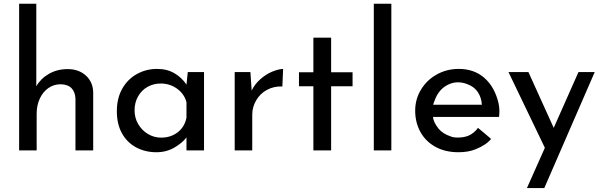

<svg xmlns="http://www.w3.org/2000/svg" viewBox="-20 -795 3183 1015"><path d="M472.7 -305.7V0H378.9V-274.4Q377 -309.6 357.9 -329.1Q338.9 -348.6 300.8 -349.6Q264.6 -349.6 235.8 -329.6Q207 -309.6 190.4 -273.9Q173.8 -238.3 173.8 -194.3V0H81.1V-775.4H171.9V-338.9Q195.3 -379.9 238.8 -404.8Q282.2 -429.7 337.9 -429.7Q396.5 -429.7 434.1 -395.5Q471.7 -361.3 472.7 -305.7Z M1058.6 -414.1V0H965.8V-68.4Q943.4 -39.1 901.4 -14.6Q859.4 9.8 806.6 9.8Q748 9.8 700.2 -15.6Q652.3 -41 625 -89.8Q597.7 -138.7 597.7 -207Q597.7 -275.4 626 -325.7Q654.3 -376 703.1 -403.3Q752 -430.7 810.5 -430.7Q863.3 -430.7 902.3 -407.7Q941.4 -384.8 965.8 -347.7L972.7 -414.1ZM965.8 -172.9V-254.9Q954.1 -298.8 916 -326.2Q877.9 -353.5 829.1 -353.5Q792 -353.5 760.3 -335.9Q728.5 -318.4 710 -285.6Q691.4 -252.9 691.4 -211.9Q691.4 -171.9 710.4 -139.2Q729.5 -106.4 761.7 -86.9Q793.9 -67.4 832 -67.4Q882.8 -67.4 919.4 -95.7Q956.1 -124 965.8 -172.9Z M1476.6 -430.7 1472.7 -337.9Q1427.7 -339.8 1391.1 -319.8Q1354.5 -299.8 1334 -264.2Q1313.5 -228.5 1313.5 -189.5V0H1220.7V-414.1H1303.7L1310.5 -316.4Q1326.2 -349.6 1356 -376Q1385.7 -402.3 1418.5 -416Q1451.2 -429.7 1476.6 -430.7Z M1730.5 -595.7V-413.1H1843.8V-338.9H1730.5V0H1636.7V-338.9H1560.5V-413.1H1636.7V-595.7Z M2048.8 -775.4V0H1956.1V-775.4Z M2269.5 -176.8Q2269.5 -151.4 2298.8 -114.3Q2320.3 -87.9 2364.3 -73.2Q2377 -67.4 2404.8 -67.9Q2432.6 -68.4 2455.1 -77.1Q2487.3 -90.8 2506.8 -119.1Q2513.7 -113.3 2542.5 -89.4Q2571.3 -65.4 2576.2 -60.5Q2549.8 -28.3 2494.1 -5.9Q2456.1 9.8 2403.3 9.8Q2334 9.8 2282.2 -18.6Q2230.5 -46.9 2202.6 -97.2Q2174.8 -147.5 2174.8 -210Q2174.8 -270.5 2205.6 -321.3Q2236.3 -372.1 2289.1 -401.4Q2341.8 -430.7 2405.3 -430.7Q2486.3 -430.7 2540.5 -383.3Q2594.7 -335.9 2615.2 -251Q2620.1 -229.5 2620.1 -208Q2620.1 -192.4 2618.2 -176.8ZM2277.3 -262.7Q2272.5 -249 2269.5 -241.2H2527.3Q2525.4 -278.3 2506.3 -307.6Q2487.3 -336.9 2449.2 -350.6Q2394.5 -371.1 2346.2 -346.2Q2297.9 -321.3 2277.3 -262.7Z M3124 -414.1 2857.4 199.2H2765.6L2860.4 -13.7L2668 -414.1H2773.4L2907.2 -119.1L3038.1 -414.1Z"/></svg>

Font: Josefin Sans CFJ
Style: Regular
Weight: 400
Designer: Santiago Orozco
Foundry: Typemade
Version: Version 2.000